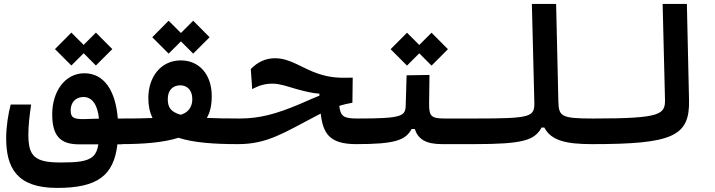

<svg xmlns="http://www.w3.org/2000/svg" viewBox="-20 -713 3556 955"><path d="M264.2 221.7C465.3 221.7 545.9 160.2 564 4.9H579.6C617.7 4.9 634.8 -21 634.8 -61C634.8 -97.2 621.6 -123.5 586.4 -123.5H565.9C555.2 -260.7 498.5 -348.6 399.9 -348.6C304.2 -348.6 239.7 -259.3 239.7 -144.5C239.7 -39.6 277.8 4.9 372.6 4.9H469.2C465.3 30.8 457.5 50.8 443.4 64C414.1 91.8 357.4 95.2 281.7 95.2C153.3 95.2 121.1 64.9 121.1 -43C121.1 -93.3 127 -137.7 134.8 -192.9H33.2C21.5 -150.9 10.7 -82 10.7 -26.9C10.7 121.6 63 221.7 264.2 221.7ZM457 -387.2 538.6 -468.8 457 -550.8 396 -489.7 335 -550.8 253.4 -468.8 335 -387.2 396 -448.2ZM472.2 -123C447.8 -122.1 423.3 -121.1 398.9 -120.6C345.7 -120.1 331.5 -127.9 331.5 -165C331.5 -199.7 353 -230.5 395 -230.5C437 -230.5 465.3 -194.3 472.2 -123Z M578.1 3.9C690.9 3.9 791 -3.4 867.7 -27.8C942.4 -3.4 1043 3.9 1164.6 3.9C1203.1 3.9 1225.6 -20.5 1225.6 -61.5C1225.6 -97.7 1209.5 -123.5 1172.9 -123.5C1107.4 -123.5 1053.2 -124.5 1008.8 -126.5C1025.9 -155.8 1033.2 -191.4 1033.2 -234.9C1033.2 -344.7 969.2 -412.6 879.4 -412.6C781.7 -412.6 717.8 -332.5 717.8 -225.1C717.8 -186 725.1 -153.3 738.8 -126C695.3 -124 644.5 -123.5 585.9 -123.5ZM940.9 -446.3 1022.5 -527.8 940.9 -609.9 879.9 -548.8 818.8 -609.9 737.3 -527.8 818.8 -446.3 879.9 -507.3ZM878.9 -142.1C827.6 -156.7 814.5 -180.7 814.5 -220.2C814.5 -266.6 841.8 -288.6 876.5 -288.6C911.1 -288.6 936.5 -265.1 936.5 -219.7C936.5 -187.5 922.4 -157.2 884.3 -144C882.3 -143.6 880.9 -143.1 878.9 -142.1Z M1752 3.9C1775.4 3.9 1794.4 -10.3 1794.4 -65.9C1794.4 -95.7 1782.7 -123.5 1757.8 -123.5C1689.5 -123.5 1673.8 -133.8 1667.5 -186.5C1688 -192.9 1709 -197.8 1732.9 -202.1L1734.4 -326.7C1663.1 -324.7 1622.6 -326.7 1562 -346.7C1480.5 -374 1425.3 -423.3 1347.2 -423.3C1304.7 -423.3 1263.2 -406.7 1227.5 -369.6L1234.4 -270C1270.5 -289.1 1299.8 -296.9 1335.9 -296.9C1371.1 -296.9 1402.3 -285.2 1451.2 -271C1498 -257.8 1533.7 -249.5 1568.8 -247.1V-237.3C1540 -226.1 1510.7 -212.4 1470.7 -195.3C1356.4 -147 1272.5 -123.5 1172.9 -123.5C1150.9 -123.5 1137.7 -107.9 1137.7 -64C1137.7 -14.6 1147.9 3.9 1164.6 3.9C1311 3.9 1395.5 -54.7 1549.8 -134.8C1558.6 -139.2 1566.9 -143.6 1575.2 -147.9C1586.9 -49.8 1617.7 3.9 1752 3.9Z M1752 3.9C1943.8 3.9 1997.1 -15.1 2027.3 -71.3H2043C2059.6 -21.5 2096.2 3.9 2179.2 3.9H2337.9C2361.3 3.9 2380.4 -16.1 2380.4 -67.9C2380.4 -104.5 2368.7 -123.5 2343.8 -123.5H2196.3C2125.5 -123.5 2114.3 -132.8 2114.3 -195.8L2116.2 -340.3L2002.4 -338.4L1998 -189C1996.6 -134.8 1980 -123.5 1757.8 -123.5ZM2126.5 -386.7 2208 -468.3 2126.5 -550.3 2065.4 -489.3 2004.4 -550.3 1922.9 -468.3 2004.4 -386.7 2065.4 -447.8Z M2337.9 3.9C2582.5 3.9 2638.7 -15.1 2673.8 -78.6H2687.5C2720.7 -13.7 2795.9 3.9 2923.8 3.9C2949.2 3.9 2966.3 -16.1 2966.3 -65.9C2966.3 -106.4 2954.6 -123.5 2929.7 -123.5C2770.5 -123.5 2759.3 -134.3 2757.3 -208.5L2746.1 -693.4H2625.5L2637.7 -207C2639.6 -131.8 2627.4 -123.5 2343.8 -123.5C2324.2 -123.5 2309.6 -109.9 2309.6 -63C2309.6 -16.1 2318.8 3.9 2337.9 3.9Z M2923.8 3.9C3325.7 3.9 3411.6 -34.2 3407.2 -215.8L3396.5 -693.4H3275.9L3287.6 -219.7C3289.6 -143.1 3268.1 -123.5 2929.7 -123.5C2910.2 -123.5 2895.5 -109.9 2895.5 -63C2895.5 -16.1 2904.8 3.9 2923.8 3.9Z"/></svg>

Font: Cascadia Code PL SemiBold
Style: Regular
Weight: 600
Monospace: yes
Designer: Aaron Bell
Foundry: Saja Typeworks
Version: Version 2404.023